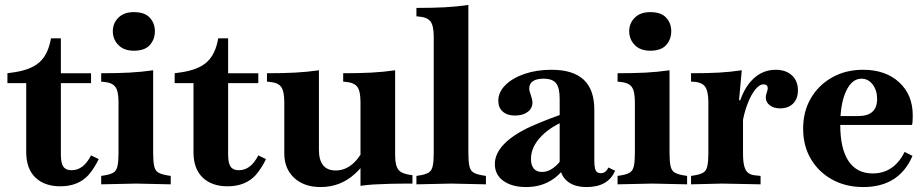

<svg xmlns="http://www.w3.org/2000/svg" viewBox="-20 -742 3730 776"><path d="M224 11Q160 11 123 -24.5Q86 -60 86 -127V-406H10V-446L38 -450Q106 -460 140.5 -491.5Q175 -523 186 -587H226V-117Q226 -83 236 -68.5Q246 -54 269 -54Q293 -54 312.5 -68.5Q332 -83 348 -114L379 -99Q371 -82 360.5 -65.5Q350 -49 338 -35Q296 11 224 11ZM216 -406V-446H348V-406Z M389 3V-31L407 -34Q429 -38 440 -45.5Q451 -53 455 -71.5Q459 -90 459 -124V-329Q459 -373 446.5 -390.5Q434 -408 400 -411L389 -412V-446Q454 -446 502.5 -448.5Q551 -451 599 -458V-124Q599 -90 603 -71.5Q607 -53 618.5 -45.5Q630 -38 652 -34L670 -31V3L530 0ZM521 -537Q481 -537 458.5 -560Q436 -583 436 -616Q436 -648 458.5 -670.5Q481 -693 521 -693Q565 -693 585.5 -670.5Q606 -648 606 -616Q606 -583 585.5 -560Q565 -537 521 -537Z M900 11Q836 11 799 -24.5Q762 -60 762 -127V-406H686V-446L714 -450Q782 -460 816.5 -491.5Q851 -523 862 -587H902V-117Q902 -83 912 -68.5Q922 -54 945 -54Q969 -54 988.5 -68.5Q1008 -83 1024 -114L1055 -99Q1047 -82 1036.5 -65.5Q1026 -49 1014 -35Q972 11 900 11ZM892 -406V-446H1024V-406Z M1276 14Q1209 14 1169 -23Q1129 -60 1129 -122V-329Q1129 -373 1116.5 -390.5Q1104 -408 1070 -411L1059 -412V-446Q1124 -446 1172.5 -448.5Q1221 -451 1269 -458V-136Q1269 -95 1286 -74Q1303 -53 1337 -53Q1376 -53 1407.5 -81.5Q1439 -110 1462 -165H1488Q1479 -128 1460.5 -96Q1442 -64 1416 -41Q1357 14 1276 14ZM1437 9V-329Q1437 -373 1424.5 -390.5Q1412 -408 1378 -411L1367 -412V-446Q1432 -446 1480.5 -448.5Q1529 -451 1577 -458V-114Q1577 -71 1591.5 -54.5Q1606 -38 1647 -34V0Q1590 0 1553.5 1Q1517 2 1491 3.5Q1465 5 1437 9Z M1663 3V-31L1681 -34Q1703 -38 1714 -45.5Q1725 -53 1729 -71.5Q1733 -90 1733 -124V-593Q1733 -637 1720.5 -654.5Q1708 -672 1674 -675L1663 -676V-710Q1728 -710 1776.5 -712.5Q1825 -715 1873 -722V-124Q1873 -90 1877 -71.5Q1881 -53 1892.5 -45.5Q1904 -38 1926 -34L1944 -31V3L1804 0Z M2351 14Q2299 14 2270.5 -11.5Q2242 -37 2242 -83V-343Q2242 -387 2227.5 -405.5Q2213 -424 2177 -424Q2149 -424 2134 -414Q2119 -404 2119 -384Q2119 -379 2120.5 -373Q2122 -367 2125 -359Q2132 -338 2132 -328Q2132 -304 2112.5 -289.5Q2093 -275 2061 -275Q2030 -275 2012 -291Q1994 -307 1994 -335Q1994 -370 2023 -398.5Q2052 -427 2100.5 -443.5Q2149 -460 2209 -460Q2296 -460 2339 -420Q2382 -380 2382 -299V-96Q2382 -65 2387.5 -53.5Q2393 -42 2408 -42Q2419 -42 2426.5 -48Q2434 -54 2439 -65L2466 -52Q2438 14 2351 14ZM2107 14Q2049 14 2014.5 -11Q1980 -36 1980 -79Q1980 -121 2017 -159.5Q2054 -198 2128 -232Q2160 -246 2202.5 -262.5Q2245 -279 2285 -291L2286 -262Q2213 -237 2169.5 -193Q2126 -149 2126 -100Q2126 -74 2137.5 -60.5Q2149 -47 2171 -47Q2194 -47 2216 -63Q2238 -79 2256 -107Q2274 -135 2284 -170L2290 -113Q2262 -50 2215.5 -18Q2169 14 2107 14Z M2476 3V-31L2494 -34Q2516 -38 2527 -45.5Q2538 -53 2542 -71.5Q2546 -90 2546 -124V-329Q2546 -373 2533.5 -390.5Q2521 -408 2487 -411L2476 -412V-446Q2541 -446 2589.5 -448.5Q2638 -451 2686 -458V-124Q2686 -90 2690 -71.5Q2694 -53 2705.5 -45.5Q2717 -38 2739 -34L2757 -31V3L2617 0ZM2608 -537Q2568 -537 2545.5 -560Q2523 -583 2523 -616Q2523 -648 2545.5 -670.5Q2568 -693 2608 -693Q2652 -693 2672.5 -670.5Q2693 -648 2693 -616Q2693 -583 2672.5 -560Q2652 -537 2608 -537Z M2773 3V-31L2791 -34Q2813 -38 2824 -45.5Q2835 -53 2839 -71.5Q2843 -90 2843 -124V-329Q2843 -376 2828 -394Q2813 -412 2773 -412V-446Q2839 -446 2885 -448.5Q2931 -451 2978 -458L2967 -337H2983V-124Q2983 -89 2988 -70.5Q2993 -52 3003 -44Q3013 -36 3027 -34L3054 -31V3L2899 0ZM2980 -241 2965 -315Q2985 -386 3024 -423Q3063 -460 3115 -460Q3156 -460 3180.5 -437.5Q3205 -415 3205 -377Q3205 -343 3185.5 -323.5Q3166 -304 3133 -304Q3107 -304 3091 -316.5Q3075 -329 3075 -348Q3075 -353 3076 -357Q3077 -361 3079 -368Q3081 -375 3082 -378Q3083 -381 3083 -385Q3083 -401 3066 -401Q3049 -401 3032 -379.5Q3015 -358 3001 -321.5Q2987 -285 2980 -241Z M3469 14Q3398 14 3343 -16.5Q3288 -47 3257 -100Q3226 -153 3226 -222Q3226 -291 3257 -344.5Q3288 -398 3343 -429Q3398 -460 3468 -460Q3559 -460 3614 -409.5Q3669 -359 3669 -276Q3669 -266 3668.5 -254.5Q3668 -243 3666 -237H3312L3314 -273H3449Q3525 -273 3525 -342Q3525 -377 3507 -400.5Q3489 -424 3462 -424Q3423 -424 3399.5 -373.5Q3376 -323 3376 -238Q3376 -141 3409.5 -91Q3443 -41 3507 -41Q3550 -41 3582.5 -63Q3615 -85 3636 -128L3668 -112Q3614 14 3469 14Z"/></svg>

Font: Baskervville
Style: Bold
Weight: 700
Version: Version 1.100